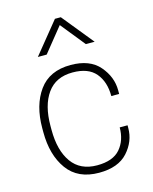

<svg xmlns="http://www.w3.org/2000/svg" viewBox="-118 -858 756 947"><g transform="rotate(-15 260.0 -385.0)"><path d="M97 -255Q97 -150 140.5 -89Q184 -28 270 -28Q351 -28 388 -71Q425 -114 425 -180H465V-166Q465 -98 416.5 -44Q368 10 270 10Q162 10 108.5 -64Q55 -138 55 -255V-275Q55 -392 108.5 -466Q162 -540 270 -540Q368 -540 416.5 -483.5Q465 -427 465 -359V-340H425Q425 -413 387.5 -457.5Q350 -502 270 -502Q184 -502 140.5 -441Q97 -380 97 -275ZM170 -620H125L255 -780H285L415 -620H370L270 -744Z"/></g></svg>

Font: Cooper Hewitt
Style: Light
Weight: 703
Designer: Village Type and Design LLC
Foundry: Cooper Hewitt Smithsonian Design Museum
Version: 1.000